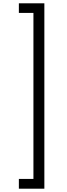

<svg xmlns="http://www.w3.org/2000/svg" viewBox="-20 -954 407 1160"><path d="M248 -934V186H94V127H182V-876H94V-934Z"/></svg>

Font: Parkinsans Light
Style: Regular
Weight: 300
Designer: Red Stone, Indian Type Foundry
Foundry: Indian Type Foundry
Version: Version 1.000